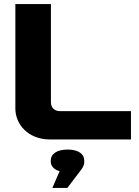

<svg xmlns="http://www.w3.org/2000/svg" viewBox="-20 -690 688 950"><path d="M56 -670V-153C56 -75 119 0 227 0H628V-140H278C249 -140 232 -157 232 -185V-670ZM231 108C231 132 247 149 275 157L239 240H313L380 152C395 133 397 121 397 107V105C397 72 368 50 315 50C260 50 231 72 231 106Z"/></svg>

Font: LT Wave Black
Style: Regular
Weight: 900
Designer: Daniel Lyons
Version: Version 2.5 (Glyphs App)